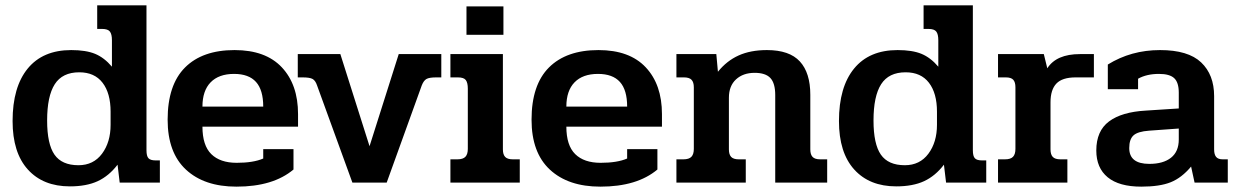

<svg xmlns="http://www.w3.org/2000/svg" viewBox="-20 -682 4622 717"><path d="M27 -230Q27 -357 83.5 -426Q140 -495 246 -495Q301 -495 335 -481Q369 -467 398 -433V-532Q398 -554 390.5 -564Q383 -574 361 -574H343V-662H527V-121Q527 -99 534.5 -91Q542 -83 561 -83H577V0H427L419 -67Q387 -25 345 -5.5Q303 14 241 14Q141 14 84 -49Q27 -112 27 -230ZM393 -216V-265Q393 -334 363 -373Q333 -412 276 -412Q213 -412 184.5 -367.5Q156 -323 156 -232Q156 -144 183.5 -104.5Q211 -65 273 -65Q329 -65 361 -108Q393 -151 393 -216Z M606 -235Q606 -365 671 -430Q736 -495 856 -495Q972 -495 1032.5 -430.5Q1093 -366 1093 -256V-209H736Q736 -139 769 -106.5Q802 -74 864 -74Q926 -74 963 -90V-125H1076V-49Q1000 15 863 15Q743 15 674.5 -48.5Q606 -112 606 -235ZM963 -284Q963 -346 936 -376Q909 -406 854 -406Q797 -406 766.5 -374.5Q736 -343 736 -284Z M1164 -363Q1158 -381 1147.5 -387Q1137 -393 1110 -393H1092V-480H1251L1360 -136L1469 -480H1628V-393H1609Q1583 -393 1572.5 -387Q1562 -381 1555 -363L1424 0H1296Z M1722 -658H1860V-552H1722ZM1662 -87H1688Q1709 -87 1718 -96.5Q1727 -106 1727 -126V-351Q1727 -373 1719.5 -383Q1712 -393 1690 -393H1662V-480H1858V-124Q1858 -105 1866.5 -96Q1875 -87 1895 -87H1921V0H1662Z M1965 -235Q1965 -365 2030 -430Q2095 -495 2215 -495Q2331 -495 2391.5 -430.5Q2452 -366 2452 -256V-209H2095Q2095 -139 2128 -106.5Q2161 -74 2223 -74Q2285 -74 2322 -90V-125H2435V-49Q2359 15 2222 15Q2102 15 2033.5 -48.5Q1965 -112 1965 -235ZM2322 -284Q2322 -346 2295 -376Q2268 -406 2213 -406Q2156 -406 2125.5 -374.5Q2095 -343 2095 -284Z M2506 -87H2532Q2553 -87 2562 -96.5Q2571 -106 2571 -126V-356Q2571 -375 2562.5 -384Q2554 -393 2534 -393H2506V-480H2655L2661 -414Q2694 -455 2738.5 -475Q2783 -495 2844 -495Q2928 -495 2967 -452.5Q3006 -410 3006 -328V-124Q3006 -105 3014.5 -96Q3023 -87 3043 -87H3069V0H2875V-327Q2875 -371 2857 -390.5Q2839 -410 2798 -410Q2755 -410 2728.5 -385.5Q2702 -361 2702 -317V-124Q2702 -105 2710.5 -96Q2719 -87 2739 -87H2765V0H2506Z M3113 -230Q3113 -357 3169.5 -426Q3226 -495 3332 -495Q3387 -495 3421 -481Q3455 -467 3484 -433V-532Q3484 -554 3476.5 -564Q3469 -574 3447 -574H3429V-662H3613V-121Q3613 -99 3620.5 -91Q3628 -83 3647 -83H3663V0H3513L3505 -67Q3473 -25 3431 -5.5Q3389 14 3327 14Q3227 14 3170 -49Q3113 -112 3113 -230ZM3479 -216V-265Q3479 -334 3449 -373Q3419 -412 3362 -412Q3299 -412 3270.5 -367.5Q3242 -323 3242 -232Q3242 -144 3269.5 -104.5Q3297 -65 3359 -65Q3415 -65 3447 -108Q3479 -151 3479 -216Z M3707 -87H3733Q3754 -87 3763 -96.5Q3772 -106 3772 -126V-356Q3772 -375 3764 -384Q3756 -393 3736 -393H3707V-480H3878L3891 -427Q3925 -480 4013 -480H4065V-393H3997Q3947 -393 3925 -370Q3903 -347 3903 -300V-124Q3903 -105 3911.5 -96Q3920 -87 3940 -87H3966V0H3707Z M4074 -120Q4074 -193 4121.5 -228.5Q4169 -264 4259 -269L4382 -277V-336Q4382 -374 4365 -390Q4348 -406 4308 -406Q4262 -406 4230 -388V-349H4117V-441Q4204 -495 4312 -495Q4417 -495 4465.5 -449Q4514 -403 4514 -323V-124Q4514 -105 4521.5 -96Q4529 -87 4546 -87H4565V0H4441L4428 -60Q4393 -18 4352 -1.5Q4311 15 4242 15Q4159 15 4116.5 -20Q4074 -55 4074 -120ZM4382 -161V-202L4271 -194Q4229 -191 4213 -176.5Q4197 -162 4197 -129Q4197 -70 4272 -70Q4324 -70 4353 -93Q4382 -116 4382 -161Z"/></svg>

Font: Pridi Medium
Style: Regular
Weight: 500
Designer: Katatrad Team
Foundry: CadsonDemak
Version: Version 1.001